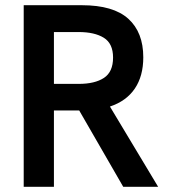

<svg xmlns="http://www.w3.org/2000/svg" viewBox="-20 -717 647 737"><path d="M71 -697H294Q415 -697 472.5 -645Q530 -593 530 -497Q530 -425 497.5 -377Q465 -329 402 -308L587 0H453L284 -293H240H187V0H71ZM414 -496Q414 -550 378.5 -572Q343 -594 282 -594H187V-395H282Q344 -395 379 -418Q414 -441 414 -496Z"/></svg>

Font: Hanken Grotesk SemiBold
Style: Regular
Weight: 600
Designer: Alfredo Marco Pradil
Foundry: Hanken Design Co.
Version: Version 3.014